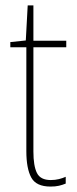

<svg xmlns="http://www.w3.org/2000/svg" viewBox="-20 -677 282 707"><path d="M167 -14Q183 -14 197 -17.5Q211 -21 222 -26V-1Q210 4 197 7Q184 10 166 10Q113 10 95 -23.5Q77 -57 77 -120V-503H18V-522L75 -528L82 -657H103V-527H224V-503H103V-119Q103 -66 116 -40Q129 -14 167 -14Z"/></svg>

Font: Noto Sans Devanagari UI Condensed Thin
Style: Regular
Weight: 100
Width: 3
Designer: Jelle Bosma - Monotype Design Team
Foundry: Monotype Imaging Inc.
Version: Version 2.004; ttfautohint (v1.8.4.7-5d5b)